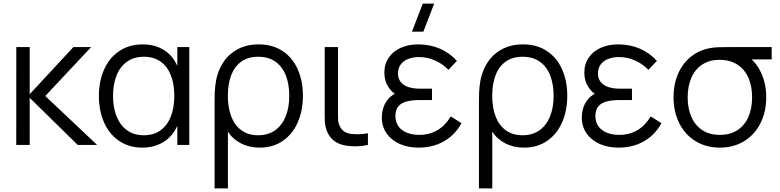

<svg xmlns="http://www.w3.org/2000/svg" viewBox="-20 -800 4304 1060"><path d="M69.7 0 70 -540H144V-280L385 -540H483L230 -270L516 0H409L144 -260V0Z M766.7 15Q692 15 637.6 -22.1Q583.2 -59.2 554.6 -123.9Q526 -188.7 526 -270Q526 -351.7 554.8 -416.3Q583.5 -481 638.4 -518Q693.3 -555 768.7 -555Q820.5 -555 862.2 -536.2Q903.8 -517.3 931.9 -481.8Q960 -446.2 972.3 -397.3L959 -371V-540H1025V0H959V-170.7L972.3 -144.3Q960 -95 931.2 -59.1Q902.5 -23.2 860.3 -4.1Q818.2 15 766.7 15ZM774 -53.3Q829.2 -53.3 866.9 -81.1Q904.7 -108.8 923.5 -157.8Q942.3 -206.8 942.3 -270.7Q942.3 -335.2 923.6 -383.7Q904.8 -432.2 867.2 -459.4Q829.5 -486.7 774.7 -486.7Q719.5 -486.7 681.1 -459.4Q642.7 -432.2 623.3 -383.2Q604 -334.3 604 -270.3Q604 -207.8 623.1 -158.8Q642.2 -109.7 680.4 -81.5Q718.7 -53.3 774 -53.3Z M1164.7 -237.3Q1164.7 -266.2 1165.4 -287Q1166.2 -307.8 1168.3 -324.7Q1175.3 -392.5 1205.6 -444.5Q1235.8 -496.5 1287.6 -525.8Q1339.3 -555 1408 -555Q1485.3 -555 1540.4 -518.1Q1595.5 -481.2 1623.9 -416.9Q1652.3 -352.7 1652.3 -271.3Q1652.3 -189.3 1623.8 -124.3Q1595.2 -59.3 1541.1 -22.2Q1487 15 1413.7 15Q1355.7 15 1309.8 -8.8Q1263.8 -32.7 1238.3 -73.3V240H1164.7ZM1405.7 -53.3Q1461 -53.3 1499.5 -81.2Q1538 -109 1557.5 -158.2Q1577 -207.3 1577 -271Q1577 -334.8 1558 -383.5Q1539 -432.2 1500.5 -459.4Q1462 -486.7 1405.7 -486.7Q1349.7 -486.7 1312.1 -459.8Q1274.5 -432.8 1256.2 -384.4Q1238 -336 1238 -271.3Q1238 -206.3 1256.5 -157.4Q1275 -108.5 1312.6 -80.9Q1350.2 -53.3 1405.7 -53.3Z M1895.3 4.7Q1859.3 -0.5 1833.2 -16.5Q1807 -32.5 1790.7 -63.3Q1782 -80 1778 -97.4Q1774 -114.8 1773.2 -132.3Q1772.3 -149.8 1772.5 -180Q1772.7 -183.8 1772.7 -187.8Q1772.7 -191.7 1772.7 -195.7V-540H1846V-198.3V-179.2Q1845.5 -148.5 1847.2 -132Q1849 -115.5 1857 -100.7Q1867.3 -81.8 1883.3 -72.3Q1899.3 -62.8 1922 -60.3Q1967.7 -56 2011.3 -64.3V0Q1985.5 6.5 1953 7.5Q1920.5 8.5 1895.3 4.7Z M2317.3 -625H2254.3L2314 -780H2377ZM2290 15Q2232.8 15 2186.8 -5.3Q2140.8 -25.7 2114.4 -63.3Q2088 -101 2088 -151.3Q2088 -183.7 2099.4 -213.5Q2110.8 -243.3 2133.9 -264.5Q2157 -285.7 2191 -292L2186.7 -264.3Q2145.5 -286.3 2123.8 -320.1Q2102 -353.8 2102 -399.3Q2102 -447 2126.5 -482.3Q2151 -517.7 2193.2 -536.3Q2235.5 -555 2288 -555Q2353.5 -555 2407.7 -531.8Q2461.8 -508.7 2502.7 -464L2455.7 -414.3Q2425.3 -446.7 2382.6 -465.8Q2339.8 -485 2293.3 -485Q2260.7 -485 2234.4 -475Q2208.2 -465 2192.8 -444.6Q2177.3 -424.2 2177.3 -394.3Q2177.3 -365.8 2192.6 -347.1Q2207.8 -328.3 2235.2 -319.3Q2262.5 -310.3 2301.7 -310.3H2365V-247.7H2301Q2294.3 -247.7 2287.7 -247.5Q2281 -247.3 2274.7 -247Q2235.2 -244.8 2211.2 -235.2Q2187.3 -225.7 2175.2 -207.1Q2163 -188.5 2163 -158.7Q2163 -126.8 2179.2 -103.5Q2195.5 -80.2 2225.2 -67.8Q2254.8 -55.3 2294.3 -55.3Q2351 -55.3 2394.9 -81.2Q2438.8 -107.2 2468.7 -157.3L2527.7 -120Q2492.5 -55.5 2431.6 -20.2Q2370.7 15 2290 15Z M2624.2 -237.3Q2624.2 -266.2 2624.9 -287Q2625.7 -307.8 2627.8 -324.7Q2634.8 -392.5 2665.1 -444.5Q2695.3 -496.5 2747.1 -525.8Q2798.8 -555 2867.5 -555Q2944.8 -555 2999.9 -518.1Q3055 -481.2 3083.4 -416.9Q3111.8 -352.7 3111.8 -271.3Q3111.8 -189.3 3083.2 -124.3Q3054.7 -59.3 3000.6 -22.2Q2946.5 15 2873.2 15Q2815.2 15 2769.2 -8.8Q2723.3 -32.7 2697.8 -73.3V240H2624.2ZM2865.2 -53.3Q2920.5 -53.3 2959 -81.2Q2997.5 -109 3017 -158.2Q3036.5 -207.3 3036.5 -271Q3036.5 -334.8 3017.5 -383.5Q2998.5 -432.2 2960 -459.4Q2921.5 -486.7 2865.2 -486.7Q2809.2 -486.7 2771.6 -459.8Q2734 -432.8 2715.8 -384.4Q2697.5 -336 2697.5 -271.3Q2697.5 -206.3 2716 -157.4Q2734.5 -108.5 2772.1 -80.9Q2809.7 -53.3 2865.2 -53.3Z M3394 15Q3474.7 15 3535.6 -20.2Q3596.5 -55.5 3631.7 -120L3572.7 -157.3Q3542.8 -107.2 3498.9 -81.2Q3455 -55.3 3398.3 -55.3Q3358.8 -55.3 3329.2 -67.8Q3299.5 -80.2 3283.2 -103.5Q3267 -126.8 3267 -158.7Q3267 -188.5 3279.2 -207.1Q3291.3 -225.7 3315.2 -235.2Q3339.2 -244.8 3378.7 -247Q3385 -247.3 3391.7 -247.5Q3398.3 -247.7 3405 -247.7H3469V-310.3H3405.7Q3366.5 -310.3 3339.2 -319.3Q3311.8 -328.3 3296.6 -347.1Q3281.3 -365.8 3281.3 -394.3Q3281.3 -424.2 3296.8 -444.6Q3312.2 -465 3338.4 -475Q3364.7 -485 3397.3 -485Q3443.8 -485 3486.6 -465.8Q3529.3 -446.7 3559.7 -414.3L3606.7 -464Q3565.8 -508.7 3511.7 -531.8Q3457.5 -555 3392 -555Q3339.5 -555 3297.2 -536.3Q3255 -517.7 3230.5 -482.3Q3206 -447 3206 -399.3Q3206 -353.8 3227.8 -320.1Q3249.5 -286.3 3290.7 -264.3L3295 -292Q3261 -285.7 3237.9 -264.5Q3214.8 -243.3 3203.4 -213.5Q3192 -183.7 3192 -151.3Q3192 -101 3218.4 -63.3Q3244.8 -25.7 3290.8 -5.3Q3336.8 15 3394 15Z M3954.2 15Q3878 15 3819.9 -20.8Q3761.8 -56.5 3730.2 -119.8Q3698.5 -183 3698.5 -263Q3698.5 -334.5 3723.3 -392.1Q3748.2 -449.7 3794.2 -486.8Q3840.2 -523.8 3902.8 -535Q3921.8 -538.3 3947.6 -539.2Q3973.3 -540 4007.5 -540H4240.2V-472H4078.2L4102.5 -493.3Q4152 -461.2 4181.1 -400.2Q4210.2 -339.2 4210.2 -263Q4210.2 -182.8 4178.4 -119.7Q4146.7 -56.5 4088.5 -20.8Q4030.3 15 3954.2 15ZM3954.2 -55.3Q4011.2 -55.3 4051.2 -81.4Q4091.3 -107.5 4111.8 -154.3Q4132.2 -201.2 4132.2 -263Q4132.2 -324 4111.8 -370.5Q4091.3 -417 4051.2 -443.2Q4011 -469.3 3954.2 -469.7Q3896.5 -470 3856.5 -443.3Q3816.5 -416.7 3796.5 -369.7Q3776.5 -322.7 3776.5 -263Q3776.5 -200.3 3797.4 -153.5Q3818.3 -106.7 3858.3 -81Q3898.3 -55.3 3954.2 -55.3Z"/></svg>

Font: Manrope
Style: Regular
Weight: 400
Designer: Mikhail Sharanda
Foundry: Mikhail Sharanda
Version: Version 4.503